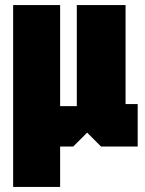

<svg xmlns="http://www.w3.org/2000/svg" viewBox="-20 -580 575 760"><path d="M32 160V-560H218V-160H284V-560H477V-168H525V0H380L325 -55L270 0H218V160Z"/></svg>

Font: Tektur Condensed ExtraBold
Style: Regular
Weight: 800
Width: 3
Designer: Adam Jagosz
Foundry: Adam Jagosz
Version: Version 1.005;gftools[0.9.30]